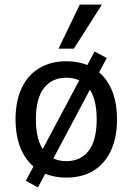

<svg xmlns="http://www.w3.org/2000/svg" viewBox="-20 -768 581 840"><path d="M270 9Q202 9 152 -21Q102 -51 75 -108.5Q48 -166 48 -246Q48 -326 75 -383Q102 -440 152 -470Q202 -500 270 -500Q339 -500 388.5 -470Q438 -440 465 -383Q492 -326 492 -246Q492 -166 465 -108.5Q438 -51 388.5 -21Q339 9 270 9ZM270 -63Q333 -63 368 -108.5Q403 -154 403 -246Q403 -338 368 -383Q333 -428 270 -428Q208 -428 172.5 -383Q137 -338 137 -246Q137 -154 172.5 -108.5Q208 -63 270 -63ZM146 52 93 23 394 -543 447 -514ZM236 -555 329 -748H426L303 -555Z"/></svg>

Font: Nunito Sans 10pt SemiCondensed Medium
Style: Regular
Weight: 500
Width: 4
Designer: Vernon Adams
Foundry: Vernon Adams
Version: Version 3.101;gftools[0.9.27]